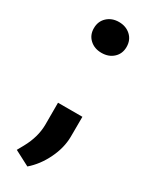

<svg xmlns="http://www.w3.org/2000/svg" viewBox="-191 -589 643 812"><g transform="rotate(30 131.0 -183.5)"><path d="M52.7 -469.2Q52.7 -502.9 75.4 -523.9Q98.1 -544.9 132.3 -544.9Q167 -544.9 189.7 -523.9Q212.4 -502.9 212.4 -469.2Q212.4 -436 189.9 -415.3Q167.5 -394.5 132.3 -394.5Q97.7 -394.5 75.2 -415.3Q52.7 -436 52.7 -469.2ZM101.6 178.2 27.8 139.6 45.4 107.9Q78.1 48.3 79.1 -10.7V-120.1H198.2L197.8 -22.5Q197.3 31.7 170.4 86.9Q143.6 142.1 101.6 178.2Z"/></g></svg>

Font: MAUL Bold
Style: Bold
Weight: 700
Designer: MAUL
Version: Version 1.0; 2020; ttfautohint (v1.8.3)